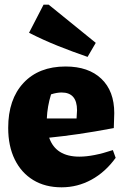

<svg xmlns="http://www.w3.org/2000/svg" viewBox="-20 -787 533 820"><path d="M243 13Q173 13 122 -18Q71 -49 43 -106Q15 -163 15 -241Q15 -363 80.5 -433Q146 -503 260 -503Q358 -503 413 -450.5Q468 -398 468 -304L466 -240Q381 -224 315.5 -214.5Q250 -205 190 -199Q218 -118 319 -118Q378 -118 462 -146L474 -113Q430 -52 370.5 -19.5Q311 13 243 13ZM198 -384Q182 -332 180 -281H307L309 -316Q309 -392 243 -392Q233 -392 221.5 -390Q210 -388 198 -384ZM354 -544Q290 -566 227.5 -591Q165 -616 104 -647L166 -767H188L389 -604Z"/></svg>

Font: Piazzolla ExtraBold
Style: Regular
Weight: 800
Designer: Juan Pablo del Peral
Foundry: Huerta Tipografica
Version: Version 1.330